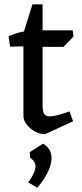

<svg xmlns="http://www.w3.org/2000/svg" viewBox="-20 -609 383 893"><path d="M190 15Q169 16 145.5 4Q122 -8 105.5 -28Q89 -48 89 -69V-455L131 -589H178V-447V-122Q178 -92 185 -80Q192 -68 211 -68Q230 -68 255.5 -75.5Q281 -83 303 -91L320 -45ZM27 -392 20 -440Q50 -454 78.5 -460Q107 -466 133 -469L156 -444L112 -394ZM107 -391V-468H318L322 -439L275 -391ZM153 264 111 239Q140 201 144.5 173Q149 145 120 124L118 99L180 59Q205 74 213.5 94.5Q222 115 219 138Q216 161 205.5 184.5Q195 208 181 228.5Q167 249 153 264Z"/></svg>

Font: Eczar
Style: Regular
Weight: 400
Designer: Vaibhav Singh
Foundry: Rosetta Type Foundry
Version: Version 2.000